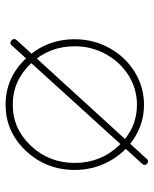

<svg xmlns="http://www.w3.org/2000/svg" viewBox="48 -578 544 680"><g transform="rotate(-90 320.0 -238.0)"><path d="M80.1 11.2Q71.3 2 81.1 -7.8L500 -469.2Q502.4 -472.7 507.8 -472.9Q513.2 -473.1 517.1 -469.2Q521 -466.3 521.5 -461.2Q522 -456.1 519 -452.1L97.2 9.8Q95.7 12.7 91.6 13.7Q87.4 14.6 84 13.2Q83.5 13.2 82 12.2Q80.6 11.2 80.1 11.2ZM58.1 -245.1Q58.1 -346.2 125.7 -418.2Q193.4 -490.2 289.1 -490.2Q384.8 -490.2 452.9 -418.2Q521 -346.2 521 -245.1Q521 -179.2 490 -122.8Q459 -66.4 405.5 -33.2Q352.1 0 289.1 0Q226.1 0 172.9 -33.2Q119.6 -66.4 88.9 -122.8Q58.1 -179.2 58.1 -245.1ZM83 -245.1Q83 -154.3 143.8 -89.6Q204.6 -24.9 289.1 -24.9Q344.7 -24.9 392.3 -54.4Q439.9 -84 468 -134.8Q496.1 -185.5 496.1 -245.1Q496.1 -336.4 435.1 -400.6Q374 -464.8 289.1 -464.8Q204.1 -464.8 143.6 -400.6Q83 -336.4 83 -245.1Z"/></g></svg>

Font: Quicksand
Style: Light
Weight: 300
Designer: Andrew Paglinawan
Foundry: Andrew Paglinawan
Version: 1.002